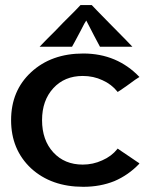

<svg xmlns="http://www.w3.org/2000/svg" viewBox="-20 -720 578 751"><path d="M439.5 -137.7Q416 -108.4 379.9 -92.8Q343.8 -76.2 303.7 -76.2Q232.4 -76.2 188.5 -124Q144.5 -171.9 144.5 -250Q144.5 -327.1 188.5 -375Q232.4 -422.9 303.7 -422.9Q345.7 -422.9 380.9 -406.2Q416 -390.6 439.5 -361.3Q439.5 -361.3 439.5 -360.4Q440.4 -360.4 440.4 -360.4Q440.4 -360.4 451.2 -367.2Q461.9 -375 476.6 -384.8Q493.2 -396.5 508.8 -408.2Q525.4 -418.9 525.4 -418.9Q525.4 -418.9 524.4 -419.9Q524.4 -419.9 524.4 -419.9Q482.4 -463.9 427.7 -487.3Q372.1 -510.7 305.7 -510.7Q180.7 -510.7 101.6 -437.5Q23.4 -365.2 23.4 -250Q23.4 -134.8 101.6 -61.5Q180.7 10.7 305.7 10.7Q372.1 10.7 427.7 -11.7Q482.4 -35.2 524.4 -79.1Q524.4 -79.1 524.4 -80.1Q525.4 -81.1 525.4 -81.1Q525.4 -81.1 513.7 -88.9Q502.9 -95.7 489.3 -105.5Q471.7 -117.2 456.1 -127.9Q440.4 -138.7 440.4 -138.7Q440.4 -138.7 439.5 -138.7Q439.5 -137.7 439.5 -137.7ZM317.4 -639.6Q317.4 -639.6 327.1 -621.1Q336.9 -601.6 347.7 -581.1Q357.4 -563.5 364.3 -549.8Q371.1 -537.1 371.1 -537.1Q371.1 -537.1 394.5 -537.1Q418 -537.1 444.3 -537.1Q464.8 -537.1 481.4 -537.1Q498 -537.1 498 -537.1Q498 -537.1 468.8 -567.4Q439.5 -597.7 406.2 -630.9Q379.9 -658.2 359.4 -678.7Q338.9 -700.2 338.9 -700.2Q338.9 -700.2 338.9 -700.2Q337.9 -700.2 337.9 -700.2Q337.9 -700.2 316.4 -700.2Q294.9 -700.2 294.9 -700.2Q294.9 -700.2 274.4 -678.7Q253.9 -658.2 226.6 -630.9Q194.3 -596.7 164.1 -567.4Q134.8 -537.1 134.8 -537.1Q134.8 -537.1 151.4 -537.1Q168 -537.1 189.5 -537.1Q214.8 -537.1 238.3 -537.1Q261.7 -537.1 261.7 -537.1Q261.7 -537.1 272.5 -556.6Q282.2 -575.2 293.9 -596.7Q302.7 -613.3 309.6 -627Q317.4 -639.6 317.4 -639.6Z"/></svg>

Font: umazing
Style: Display
Weight: 400
Designer: umazing